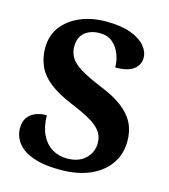

<svg xmlns="http://www.w3.org/2000/svg" viewBox="-110 -811 798 908"><g transform="rotate(15 289.5 -357.0)"><path d="M268 10Q201 10 155.5 -2.5Q110 -15 83.5 -35.5Q57 -56 45.5 -81Q34 -106 34 -130Q34 -164 49 -184.5Q64 -205 88 -214Q112 -223 141 -223Q142 -166 161 -127.5Q180 -89 212.5 -69.5Q245 -50 285 -50Q343 -50 375.5 -81.5Q408 -113 408 -158Q408 -192 389.5 -216Q371 -240 334 -261Q297 -282 241 -305Q171 -334 129.5 -366.5Q88 -399 69.5 -439.5Q51 -480 51 -528Q51 -590 84 -633.5Q117 -677 173 -700.5Q229 -724 299 -724Q372 -724 419 -706.5Q466 -689 489.5 -661.5Q513 -634 513 -604Q513 -569 485 -547Q457 -525 395 -525Q395 -558 383 -589.5Q371 -621 346.5 -642Q322 -663 284 -663Q238 -663 210 -639.5Q182 -616 182 -571Q182 -543 195.5 -519Q209 -495 245.5 -472Q282 -449 349 -421Q418 -394 460 -362Q502 -330 521.5 -291.5Q541 -253 541 -203Q541 -139 507.5 -91Q474 -43 413 -16.5Q352 10 268 10Z"/></g></svg>

Font: Noto Serif Khmer
Style: Bold
Weight: 700
Version: Version 2.003